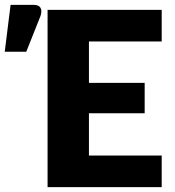

<svg xmlns="http://www.w3.org/2000/svg" viewBox="-28 -769 718 789"><path d="M0 0ZM636.5 -728.5V-598.5H337.5V-428.5H566.5V-303.5H337.5V-130H636.5V0H167.5V-728.5ZM-8.5 -556.5 15.5 -749H110.5Q131.5 -749 138.5 -736.8Q145.5 -724.5 138.5 -703.5L80 -556.5Z"/></svg>

Font: Lato Black
Style: Regular
Weight: 900
Designer: Lukasz Dziedzic
Foundry: tyPoland Lukasz Dziedzic
Version: Version 2.007; 2014-02-27